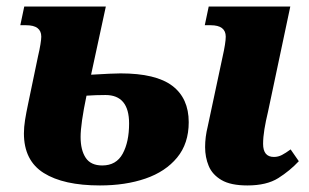

<svg xmlns="http://www.w3.org/2000/svg" viewBox="-20 -556 944 586"><path d="M735 10Q684 10 656 -6.5Q628 -23 617 -49.5Q606 -76 606 -107Q606 -138 614 -170L659 -381Q664 -403 666.5 -419Q669 -435 669 -444Q669 -479 623 -479H605L617 -536H866L798 -215Q791 -186 787 -161.5Q783 -137 783 -117Q783 -77 816 -77Q829 -77 840.5 -83Q852 -89 867 -100L892 -64Q865 -35 829.5 -12.5Q794 10 735 10ZM285 10Q174 10 113.5 -28Q53 -66 53 -149Q53 -168 56.5 -190Q60 -212 66 -240L96 -384Q101 -405 103.5 -421Q106 -437 106 -444Q106 -479 60 -479H42L54 -536H303L258 -328Q293 -330 314 -331Q335 -332 348 -332Q456 -332 506 -294Q556 -256 556 -183Q556 -118 520.5 -75Q485 -32 424 -11Q363 10 285 10ZM292 -51Q335 -51 354.5 -87Q374 -123 374 -179Q374 -266 302 -266Q285 -266 272.5 -265.5Q260 -265 244 -264Q235 -221 230.5 -189.5Q226 -158 226 -138Q226 -98 241.5 -74.5Q257 -51 292 -51Z"/></svg>

Font: Noto Serif ExtraBold
Style: Italic
Weight: 800
Italic angle: -12°
Designer: Monotype Design Team
Foundry: Monotype Imaging Inc.
Version: Version 2.013